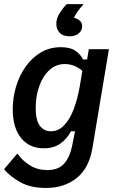

<svg xmlns="http://www.w3.org/2000/svg" viewBox="-29 -741 578 940"><path d="M195.8 179.2Q120.8 179.2 70.8 151.2Q20.8 123.3 -9.2 87.5L55.8 10.8Q82.5 47.5 119.2 69.6Q155.8 91.7 202.5 91.7Q257.5 91.7 285.4 59.6Q313.3 27.5 324.2 -27.5L338.3 -98.3H318.3Q300 -62.5 267.5 -38.8Q235 -15 185 -15Q115 -15 74.2 -65.4Q33.3 -115.8 33.3 -205.8Q33.3 -262.5 49.6 -317.1Q65.8 -371.7 96.7 -415Q127.5 -458.3 170.8 -484.2Q214.2 -510 269.2 -510Q314.2 -510 339.6 -492.9Q365 -475.8 377.5 -450H397.5L405.8 -500H504.2L423.3 -15Q406.7 82.5 346.2 130.8Q285.8 179.2 195.8 179.2ZM219.2 -98.3Q258.3 -98.3 286.2 -128.8Q314.2 -159.2 332.5 -208.3Q350.8 -257.5 360.8 -314.2L374.2 -394.2Q335 -427.5 288.3 -427.5Q245.8 -427.5 213.8 -398.8Q181.7 -370 163.8 -320.8Q145.8 -271.7 145.8 -211.7Q145.8 -151.7 166.2 -125Q186.7 -98.3 219.2 -98.3ZM312.5 -563.3Q279.2 -563.3 262.9 -580.8Q246.7 -598.3 246.7 -624.2Q246.7 -650.8 262.5 -675.8Q278.3 -700.8 297.5 -720.8H378.3V-717.5Q365.8 -705 352.5 -686.7Q339.2 -668.3 333.3 -654.2Q347.5 -650.8 360.4 -640.8Q373.3 -630.8 373.3 -612.5Q373.3 -592.5 357.1 -577.9Q340.8 -563.3 312.5 -563.3Z"/></svg>

Font: Familjen Grotesk Medium
Style: Italic
Weight: 500
Italic angle: -9.46201°
Designer: Anders Wikstroem, Jonas Baeckman, Matilda Gysing, Kristian Moeller
Foundry: Familjen STHLM AB
Version: Version 2.002; ttfautohint (v1.8.4.7-5d5b)